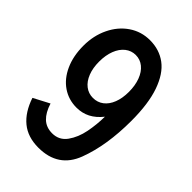

<svg xmlns="http://www.w3.org/2000/svg" viewBox="-237 -891 999 999"><g transform="rotate(45 263.0 -391.5)"><path d="M35.6 -150.4 123 -196.3Q138.7 -145.5 166.7 -118.9Q194.8 -92.3 238.3 -92.3Q289.6 -92.3 319.1 -133.5Q348.6 -174.8 359.9 -232.4Q371.1 -290 371.6 -347.7Q342.8 -311.5 308.6 -293.9Q274.4 -276.4 233.4 -276.4Q175.3 -276.4 129.4 -307.6Q83.5 -338.9 57.4 -396.5Q31.2 -454.1 31.2 -530.3Q31.2 -604 60.5 -664.8Q89.8 -725.6 141.1 -760.5Q192.4 -795.4 256.3 -795.4Q325.7 -795.4 376.5 -757.3Q427.2 -719.2 455.8 -637.7Q484.4 -556.2 484.4 -429.7Q484.4 -249.5 435.3 -119.1Q386.2 11.2 240.7 11.2Q162.6 11.2 112.3 -30Q62 -71.3 35.6 -150.4ZM368.7 -527.3Q368.7 -574.2 355 -610.8Q341.3 -647.5 316.2 -668Q291 -688.5 258.3 -688.5Q226.1 -688.5 200.7 -668.5Q175.3 -648.4 161.4 -612.3Q147.5 -576.2 147.5 -529.3Q147.5 -482.4 161.4 -447Q175.3 -411.6 200.4 -392.1Q225.6 -372.6 258.3 -372.6Q291.5 -372.6 316.4 -391.6Q341.3 -410.6 355 -445.6Q368.7 -480.5 368.7 -527.3Z"/></g></svg>

Font: Decalotype Medium
Style: Regular
Weight: 500
Designer: Alfredo Marco Pradil
Foundry: Alfredo Marco Pradil
Version: Version 1.0